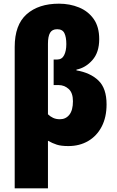

<svg xmlns="http://www.w3.org/2000/svg" viewBox="-20 -785 639 1045"><path d="M60 240V-529Q60 -650 125 -707.5Q190 -765 301 -765Q360 -765 410 -744.5Q460 -724 490 -681.5Q520 -639 520 -572Q520 -500 483 -458Q446 -416 396 -406V-402Q472 -389 516 -346.5Q560 -304 560 -217Q560 -147 533.5 -96Q507 -45 460 -17.5Q413 10 352 10Q313 10 289.5 2.5Q266 -5 241 -19V240ZM306 -136Q338 -136 357.5 -160.5Q377 -185 377 -234Q377 -280 353.5 -301Q330 -322 299 -322H272V-461H291Q317 -461 329 -484.5Q341 -508 341 -545Q341 -583 330.5 -604.5Q320 -626 291 -626Q264 -626 252.5 -606.5Q241 -587 241 -547V-163Q253 -151 269 -143.5Q285 -136 306 -136Z"/></svg>

Font: Noto Sans SemiCondensed Black
Style: Regular
Weight: 900
Width: 4
Designer: Monotype Design Team
Foundry: Monotype Imaging Inc.
Version: Version 2.013; ttfautohint (v1.8.4.7-5d5b)